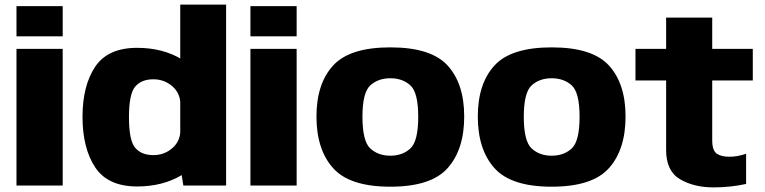

<svg xmlns="http://www.w3.org/2000/svg" viewBox="-20 -805 3317 833"><path d="M51.5 0H252V-593H51.5ZM51.5 -778.5V-647.5H252V-778.5Z M775.5 0H961V-785H762V-84.5ZM575 4Q685.5 4 768.2 -45.2Q851 -94.5 851 -158L762.5 -240.5Q762.5 -192.5 727.5 -162.2Q692.5 -132 645.5 -132Q594 -132 566.8 -163.5Q539.5 -195 539.5 -297Q539.5 -398 566.8 -429.5Q594 -461 645.5 -461Q692.5 -461 727.5 -430.8Q762.5 -400.5 762.5 -353L851 -435Q851 -498.5 768.2 -548Q685.5 -597.5 575 -597.5Q448 -597.5 393 -515.5Q338 -433.5 338 -298Q338 -162 393 -79Q448 4 575 4Z M1066.5 0H1267V-593H1066.5ZM1066.5 -778.5V-647.5H1267V-778.5Z M1673.5 5Q1850.5 5 1922.2 -75.8Q1994 -156.5 1994 -299.5Q1994 -441.5 1922.2 -520.5Q1850.5 -599.5 1673.5 -599.5Q1497 -599.5 1425 -520.5Q1353 -441.5 1353 -299.5Q1353 -156.5 1425 -75.8Q1497 5 1673.5 5ZM1673.5 -129.5Q1620.5 -129.5 1586.5 -161Q1552.5 -192.5 1552.5 -298.5Q1552.5 -403.5 1586.5 -434.5Q1620.5 -465.5 1673.5 -465.5Q1726.5 -465.5 1760.5 -434.5Q1794.5 -403.5 1794.5 -298.5Q1794.5 -192.5 1760.5 -161Q1726.5 -129.5 1673.5 -129.5Z M2373.5 5Q2550.5 5 2622.2 -75.8Q2694 -156.5 2694 -299.5Q2694 -441.5 2622.2 -520.5Q2550.5 -599.5 2373.5 -599.5Q2197 -599.5 2125 -520.5Q2053 -441.5 2053 -299.5Q2053 -156.5 2125 -75.8Q2197 5 2373.5 5ZM2373.5 -129.5Q2320.5 -129.5 2286.5 -161Q2252.5 -192.5 2252.5 -298.5Q2252.5 -403.5 2286.5 -434.5Q2320.5 -465.5 2373.5 -465.5Q2426.5 -465.5 2460.5 -434.5Q2494.5 -403.5 2494.5 -298.5Q2494.5 -192.5 2460.5 -161Q2426.5 -129.5 2373.5 -129.5Z M3075.5 8Q3149.5 8 3217 -7V-138Q3181 -125 3144 -125Q3109 -125 3089.5 -138.5Q3070 -152 3070 -197V-456H3246V-593H3070V-728.5H2870V-593H2737V-456H2870V-154Q2870 -63 2930.2 -27.5Q2990.5 8 3075.5 8Z"/></svg>

Font: Anybody UltraCondensed Thin ExtraBold
Style: Regular
Weight: 800
Version: Version 1.111